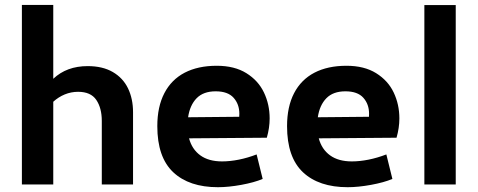

<svg xmlns="http://www.w3.org/2000/svg" viewBox="-20 -761 1970 792"><path d="M528.8 -297.9V0H399.9V-262.2Q399.9 -315.4 377.2 -348.9Q354.5 -382.3 302.2 -382.3Q273.4 -382.3 247.3 -371.6Q221.2 -360.8 199.7 -341.3V0H70.3V-740.7H199.7V-436Q254.9 -488.3 341.8 -488.3Q403.3 -488.3 445.3 -463.9Q487.3 -439.5 508.1 -396.5Q528.8 -353.5 528.8 -297.9Z M1092.3 -272.5Q1092.3 -233.4 1080.6 -192.9L759.8 -190.4Q772 -145 806.4 -120.1Q840.8 -95.2 896 -95.2Q928.7 -95.2 965.3 -102.5Q1002 -109.9 1038.6 -124L1063.5 -22.9Q1028.8 -8.3 975.6 1.5Q922.4 11.2 878.9 11.2Q760.3 11.2 694.6 -50.5Q628.9 -112.3 628.9 -240.7Q628.9 -320.8 658 -376.7Q687 -432.6 741.9 -461.2Q796.9 -489.7 874 -489.7Q947.3 -489.7 996.3 -459.2Q1045.4 -428.7 1068.8 -379.4Q1092.3 -330.1 1092.3 -272.5ZM967.3 -292Q967.3 -331.1 943.6 -357.7Q919.9 -384.3 869.6 -384.3Q818.8 -384.3 791 -355.7Q763.2 -327.1 755.9 -277.3L966.8 -279.3Q967.3 -283.7 967.3 -292Z M1627.4 -272.5Q1627.4 -233.4 1615.7 -192.9L1294.9 -190.4Q1307.1 -145 1341.6 -120.1Q1376 -95.2 1431.2 -95.2Q1463.9 -95.2 1500.5 -102.5Q1537.1 -109.9 1573.7 -124L1598.6 -22.9Q1564 -8.3 1510.7 1.5Q1457.5 11.2 1414.1 11.2Q1295.4 11.2 1229.7 -50.5Q1164.1 -112.3 1164.1 -240.7Q1164.1 -320.8 1193.1 -376.7Q1222.2 -432.6 1277.1 -461.2Q1332 -489.7 1409.2 -489.7Q1482.4 -489.7 1531.5 -459.2Q1580.6 -428.7 1604 -379.4Q1627.4 -330.1 1627.4 -272.5ZM1502.4 -292Q1502.4 -331.1 1478.8 -357.7Q1455.1 -384.3 1404.8 -384.3Q1354 -384.3 1326.2 -355.7Q1298.3 -327.1 1291 -277.3L1502 -279.3Q1502.4 -283.7 1502.4 -292Z M1730.5 -740.2H1859.9V0H1730.5Z"/></svg>

Font: Selawik Semibold
Style: Regular
Weight: 600
Designer: Aaron Bell
Foundry: Microsoft Corporation
Version: Version 1.01